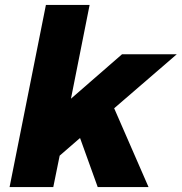

<svg xmlns="http://www.w3.org/2000/svg" viewBox="-20 -762 740 782"><path d="M700 -541 445 -321 585 0H378L306 -200L223 -128L197 0H19L167 -742H345L269 -360L477 -541Z"/></svg>

Font: TypoPRO Montserrat Alternates
Style: Bold Italic
Weight: 700
Italic angle: -11.3°
Designer: Julieta Ulanovsky
Foundry: Julieta Ulanovsky
Version: Version 6.001